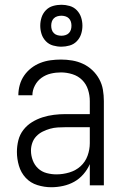

<svg xmlns="http://www.w3.org/2000/svg" viewBox="-20 -778 515 806"><path d="M195 8Q166 8 137 -1Q108 -10 88 -31.5Q68 -53 59.5 -82Q51 -111 51 -140Q51 -165 57 -189Q63 -213 78 -232.5Q93 -252 114 -265Q135 -278 158.5 -285.5Q182 -293 206.5 -296Q231 -299 255 -299H357V-354Q357 -378 349.5 -401.5Q342 -425 325 -442Q308 -459 284 -466.5Q260 -474 236 -474Q214 -474 193 -469Q172 -464 154.5 -451.5Q137 -439 126.5 -419Q116 -399 116 -378H57Q57 -400 63 -421.5Q69 -443 81.5 -461Q94 -479 111.5 -492.5Q129 -506 149.5 -514Q170 -522 192 -525Q214 -528 236 -528Q260 -528 283.5 -524Q307 -520 328.5 -510Q350 -500 367.5 -483.5Q385 -467 396.5 -446Q408 -425 412 -401.5Q416 -378 416 -354V0H357V-89Q347 -66 330 -46.5Q313 -27 291.5 -15Q270 -3 245 2.5Q220 8 195 8ZM217 -46Q244 -46 271 -54Q298 -62 318 -80Q338 -98 347.5 -124Q357 -150 357 -177V-244H255Q239 -244 222.5 -243Q206 -242 190 -237.5Q174 -233 159 -225.5Q144 -218 132.5 -206Q121 -194 115.5 -178Q110 -162 110 -146Q110 -125 117.5 -105Q125 -85 140 -71Q155 -57 175.5 -51.5Q196 -46 217 -46ZM238 -582Q220 -582 202.5 -587Q185 -592 172.5 -605Q160 -618 154.5 -635Q149 -652 149 -670Q149 -688 154.5 -705Q160 -722 172.5 -735Q185 -748 202.5 -753Q220 -758 238 -758Q255 -758 272.5 -753Q290 -748 302.5 -735Q315 -722 320.5 -705Q326 -688 326 -670Q326 -652 320.5 -635Q315 -618 302.5 -605Q290 -592 272.5 -587Q255 -582 238 -582ZM238 -628Q246 -628 254.5 -630.5Q263 -633 269 -639Q275 -645 277.5 -653Q280 -661 280 -670Q280 -679 277.5 -687Q275 -695 269 -701Q263 -707 254.5 -709.5Q246 -712 238 -712Q229 -712 220.5 -709.5Q212 -707 206 -701Q200 -695 197.5 -687Q195 -679 195 -670Q195 -661 197.5 -653Q200 -645 206 -639Q212 -633 220.5 -630.5Q229 -628 238 -628Z"/></svg>

Font: Iosevka QP Light
Style: Regular
Weight: 300
Designer: Belleve Invis
Foundry: Belleve Invis
Version: Version 20.0.0; ttfautohint (v1.8.4)